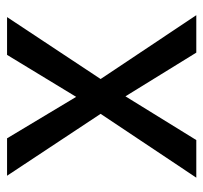

<svg xmlns="http://www.w3.org/2000/svg" viewBox="-36 -532 568 536"><g transform="rotate(-90 248.0 -264.0)"><path d="M245.6 -335.4 362.8 -528.3H468.3L295.4 -267.1L473.6 0H369.1L247.1 -197.8L125 0H20L198.2 -267.1L25.4 -528.3H129.9Z"/></g></svg>

Font: APIMedia Roboto
Style: Regular
Weight: 400
Designer: Google
Version: Version 2.137; 2017